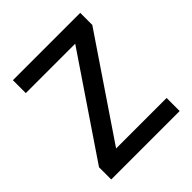

<svg xmlns="http://www.w3.org/2000/svg" viewBox="-178 -758 878 878"><g transform="rotate(-45 261.0 -319.5)"><path d="M482.5 -84.5V0H40V-79L362.5 -555.5H43V-639H478.5V-561L156 -84.5Z"/></g></svg>

Font: Anek Bangla Medium Medium
Style: Regular
Weight: 500
Version: Version 1.003